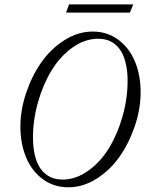

<svg xmlns="http://www.w3.org/2000/svg" viewBox="-20 -816 643 850"><path d="M272.5 -760.3 285.6 -796.4H569.8L555.2 -760.3ZM70.3 -255.4Q70.3 -328.6 95.5 -403.8Q120.6 -479 162.6 -539.3Q204.6 -599.6 264.9 -637.9Q325.2 -676.3 390.1 -676.3Q455.1 -676.3 503.9 -639.9Q552.7 -603.5 577.6 -543.2Q602.5 -482.9 602.5 -407.7Q602.5 -334.5 577.4 -259.3Q552.2 -184.1 510.3 -123.8Q468.3 -63.5 408 -25.1Q347.7 13.2 282.7 13.2Q217.8 13.2 168.9 -23.2Q120.1 -59.6 95.2 -120.1Q70.3 -180.7 70.3 -255.4ZM256.3 -21Q315.9 -21 370.6 -60.1Q425.3 -99.1 462.9 -161.1Q500.5 -223.1 522.7 -301.5Q544.9 -379.9 544.9 -457.5Q544.9 -500.5 537.1 -533.9Q529.3 -567.4 516.8 -587.9Q504.4 -608.4 487.1 -621.6Q469.7 -634.8 452.1 -639.6Q434.6 -644.5 415 -644.5Q355.5 -644.5 300.8 -605.5Q246.1 -566.4 208.3 -504.2Q170.4 -441.9 148.2 -363.5Q126 -285.2 126 -207.5Q126 -164.6 133.8 -131.3Q141.6 -98.1 154.1 -77.6Q166.5 -57.1 184.1 -43.9Q201.7 -30.8 219.2 -25.9Q236.8 -21 256.3 -21Z"/></svg>

Font: Elstob Light
Style: Italic
Weight: 300
Italic angle: -20°
Designer: Peter S. Baker
Version: Version 1.015